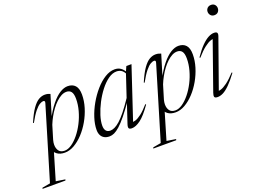

<svg xmlns="http://www.w3.org/2000/svg" viewBox="-219 -1049 2152 1598"><g transform="rotate(-20 857.0 -250.0)"><path d="M136.5 -123Q133.5 -112 132 -101.8Q130.5 -91.5 130.5 -82.5Q130.5 -49.5 146.2 -27.8Q162 -6 197 -6Q227 -6 259.8 -28.2Q292.5 -50.5 323.5 -88.8Q354.5 -127 379.2 -175.2Q404 -223.5 418.5 -276.5Q433 -329.5 433 -380Q433 -423.5 418.5 -442.8Q404 -462 376 -462Q353.5 -462 330.2 -449.8Q307 -437.5 284.5 -416.2Q262 -395 241.5 -367.5Q221 -340 203.5 -308.2Q186 -276.5 173 -244ZM91.5 -60 116 -52.5 39 207.5 120 220 117 229.5H-86L-82.5 220L-12 207.5L180.5 -434Q184 -445.5 180.5 -450.2Q177 -455 168.5 -455Q156.5 -455 137.2 -444Q118 -433 92.5 -401.8Q67 -370.5 34 -310.5L27.5 -313.5Q59.5 -388.5 88.2 -429Q117 -469.5 144.2 -485.2Q171.5 -501 198.5 -501Q213.5 -501 224.8 -498.2Q236 -495.5 246.5 -490.5L182.5 -280.5L176 -283Q217 -361 256.5 -409.2Q296 -457.5 332.8 -480Q369.5 -502.5 401.5 -502.5Q444.5 -502.5 468 -476.5Q491.5 -450.5 491.5 -396Q491.5 -340 474 -282.8Q456.5 -225.5 426.5 -173Q396.5 -120.5 358 -79.2Q319.5 -38 277.2 -14Q235 10 193.5 10Q150.5 10 124.5 -10Q98.5 -30 91.5 -60Z M763 -35 824 -218H830Q782 -149 745.8 -104.5Q709.5 -60 681.5 -35Q653.5 -10 631.5 0Q609.5 10 589 10Q561.5 10 542.8 -0.5Q524 -11 514.2 -30.5Q504.5 -50 504.5 -77Q504.5 -126.5 523 -184Q541.5 -241.5 573.2 -297.2Q605 -353 645.2 -399.2Q685.5 -445.5 729.8 -473Q774 -500.5 817.5 -500.5Q848 -500.5 870 -485.2Q892 -470 908 -439.5L899.5 -428Q886 -456 867.5 -467.2Q849 -478.5 825.5 -478.5Q789 -478.5 751.5 -451.5Q714 -424.5 680 -380.5Q646 -336.5 619.2 -284.8Q592.5 -233 576.8 -183Q561 -133 561 -94.5Q561 -64.5 573.8 -48.8Q586.5 -33 611.5 -33Q629 -33 650.2 -42.8Q671.5 -52.5 697.5 -75.5Q723.5 -98.5 756.2 -139.2Q789 -180 830.5 -242L899.5 -448.5L919.5 -493H965L807 -18.5L794.5 -37.5Q810.5 -33.5 833.8 -40.5Q857 -47.5 888.2 -71.2Q919.5 -95 959 -140.5L964.5 -135.5Q908 -54.5 864.8 -22.2Q821.5 10 787 10Q766.5 10 760.5 0.5Q754.5 -9 763 -35Z M1117.5 -123Q1114.5 -112 1113 -101.8Q1111.5 -91.5 1111.5 -82.5Q1111.5 -49.5 1127.2 -27.8Q1143 -6 1178 -6Q1208 -6 1240.8 -28.2Q1273.5 -50.5 1304.5 -88.8Q1335.5 -127 1360.2 -175.2Q1385 -223.5 1399.5 -276.5Q1414 -329.5 1414 -380Q1414 -423.5 1399.5 -442.8Q1385 -462 1357 -462Q1334.5 -462 1311.2 -449.8Q1288 -437.5 1265.5 -416.2Q1243 -395 1222.5 -367.5Q1202 -340 1184.5 -308.2Q1167 -276.5 1154 -244ZM1072.5 -60 1097 -52.5 1020 207.5 1101 220 1098 229.5H895L898.5 220L969 207.5L1161.5 -434Q1165 -445.5 1161.5 -450.2Q1158 -455 1149.5 -455Q1137.5 -455 1118.2 -444Q1099 -433 1073.5 -401.8Q1048 -370.5 1015 -310.5L1008.5 -313.5Q1040.5 -388.5 1069.2 -429Q1098 -469.5 1125.2 -485.2Q1152.5 -501 1179.5 -501Q1194.5 -501 1205.8 -498.2Q1217 -495.5 1227.5 -490.5L1163.5 -280.5L1157 -283Q1198 -361 1237.5 -409.2Q1277 -457.5 1313.8 -480Q1350.5 -502.5 1382.5 -502.5Q1425.5 -502.5 1449 -476.5Q1472.5 -450.5 1472.5 -396Q1472.5 -340 1455 -282.8Q1437.5 -225.5 1407.5 -173Q1377.5 -120.5 1339 -79.2Q1300.5 -38 1258.2 -14Q1216 10 1174.5 10Q1131.5 10 1105.5 -10Q1079.5 -30 1072.5 -60Z M1523 -37 1677.5 -475.5 1690 -456.5Q1675.5 -461 1652.2 -453.2Q1629 -445.5 1596.5 -420.5Q1564 -395.5 1521 -346.5L1515.5 -351.5Q1554 -408 1586.8 -441Q1619.5 -474 1647.2 -488.5Q1675 -503 1698.5 -503Q1719.5 -503 1725.2 -493.5Q1731 -484 1724 -464L1566 -19L1553.5 -37.5Q1567.5 -32.5 1590.8 -39.2Q1614 -46 1647.5 -70.5Q1681 -95 1724.5 -142.5L1730 -138Q1688 -81.5 1655.2 -49Q1622.5 -16.5 1596.2 -3.2Q1570 10 1547 10Q1522.5 10 1518.5 -1.5Q1514.5 -13 1523 -37ZM1709 -685.5Q1709 -697.5 1714.5 -707.5Q1720 -717.5 1730.2 -723.8Q1740.5 -730 1754.5 -730Q1776 -730 1787.8 -716.8Q1799.5 -703.5 1799.5 -685.5Q1799.5 -673.5 1794.2 -662.8Q1789 -652 1779 -645.8Q1769 -639.5 1754.5 -639.5Q1733.5 -639.5 1721.2 -653.2Q1709 -667 1709 -685.5Z"/></g></svg>

Font: Newsreader 60pt Light
Style: Italic
Weight: 300
Italic angle: -17°
Designer: Hugues Gentile
Foundry: Production Type
Version: Version 1.003